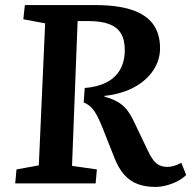

<svg xmlns="http://www.w3.org/2000/svg" viewBox="-20 -723 756 757"><path d="M314 -376Q364 -380 399.5 -398Q435 -416 453.5 -448.5Q472 -481 472 -526Q472 -566 457 -591Q442 -616 410.5 -628Q379 -640 327 -640H286L264 -69L362 -55L357 0H40L45 -55L133 -71L158 -631L72 -647L78 -703H355Q442 -703 498.5 -684.5Q555 -666 583 -628.5Q611 -591 611 -533Q611 -485 583.5 -444.5Q556 -404 507 -378Q458 -352 392 -345V-342Q424 -333 444.5 -321Q465 -309 479.5 -291Q494 -273 507 -246L561 -133Q573 -107 584.5 -92Q596 -77 609.5 -71Q623 -65 640 -65Q653 -65 666 -69Q679 -73 695 -81L714 -33Q700 -19 679.5 -8.5Q659 2 636.5 8Q614 14 592 14Q553 14 522.5 2.5Q492 -9 469.5 -34.5Q447 -60 431 -101L391 -202Q378 -236 367 -258.5Q356 -281 343 -296Q330 -311 310 -319Z"/></svg>

Font: Literata 18pt SemiBold
Style: Italic
Weight: 600
Italic angle: -2°
Designer: Latin by Veronika Burian and Jose Scaglione. Greek by Irene Vlachou. Cyrillic by Vera Evstafieva
Foundry: TypeTogether
Version: Version 3.103;gftools[0.9.29]